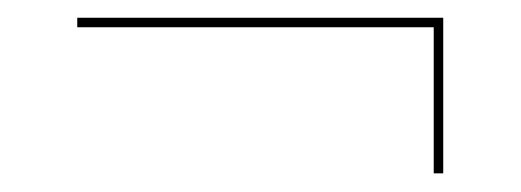

<svg xmlns="http://www.w3.org/2000/svg" viewBox="-20 -239 575 212"><path d="M458.9 -47.6V-208.9H65.3V-219.4H469.4V-47.6Z"/></svg>

Font: Playfair 144pt SemiExpanded Medium
Style: Regular
Weight: 500
Width: 6
Designer: Claus Eggers Sørensen
Foundry: Claus Eggers Sørensen
Version: Version 2.203